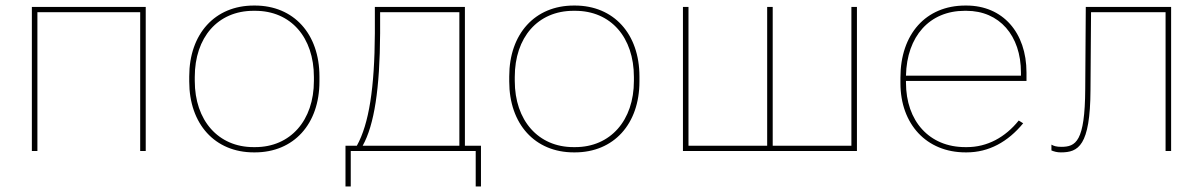

<svg xmlns="http://www.w3.org/2000/svg" viewBox="-20 -545 4342 693"><path d="M95 0H115V-501H486V0H506V-520H95Z M896 5H900C1040 5 1133 -97 1133 -251V-269C1133 -423 1040 -525 900 -525H896C756 -525 663 -423 663 -269V-251C663 -97 756 5 896 5ZM895 -14C768 -14 683 -110 683 -253V-267C683 -410 766 -506 895 -506H901C1030 -506 1113 -410 1113 -267V-253C1113 -110 1028 -14 901 -14Z M1227 128H1246V0H1697V128H1716V-19H1658V-520H1333V-425C1332 -229 1312 -98 1268 -19H1227ZM1289 -19C1331 -94 1351 -226 1352 -425V-501H1638V-19Z M2051 5H2055C2195 5 2288 -97 2288 -251V-269C2288 -423 2195 -525 2055 -525H2051C1911 -525 1818 -423 1818 -269V-251C1818 -97 1911 5 2051 5ZM2050 -14C1923 -14 1838 -110 1838 -253V-267C1838 -410 1921 -506 2050 -506H2056C2185 -506 2268 -410 2268 -267V-253C2268 -110 2183 -14 2056 -14Z M2445 0H3073V-520H3053V-19H2769V-520H2749V-19H2465V-520H2445Z M3465 5H3469C3549 5 3618 -33 3673 -100L3657 -110C3608 -49 3543 -14 3470 -14H3464C3334 -14 3250 -108 3250 -247V-253H3685V-283C3685 -428 3599 -525 3468 -525H3464C3322 -525 3230 -422 3230 -265V-245C3230 -97 3324 5 3465 5ZM3250 -272C3253 -414 3335 -506 3462 -506H3468C3587 -506 3665 -417 3665 -283V-272Z M3809 5C3872 5 3915 -18 3916 -220L3918 -501H4187V0H4207V-520H3899L3897 -224C3896 -33 3863 -15 3810 -15C3794 -15 3783 -18 3775 -23V-2C3785 2 3795 5 3809 5Z"/></svg>

Font: Fixel Text Thin
Style: Regular
Weight: 100
Width: 4
Designer: AlfaBravo + MacPaw
Foundry: Kyrylo Tkachov, Marchela Mozhyna, Serhii Makarenko, Maria Weinstein, Zakhar Kryvoshyya
Version: Version 1.211